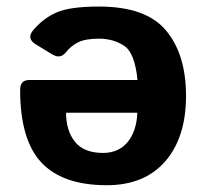

<svg xmlns="http://www.w3.org/2000/svg" viewBox="-20 -542 613 572"><path d="M40 -274.4Q40 -303.7 67.4 -303.7H389.6Q381.8 -384.8 349.6 -405.8Q317.4 -426.8 274.9 -426.8Q234.4 -426.8 212.9 -416Q191.4 -405.3 176.8 -386.7Q160.2 -365.2 135.7 -379.9L86.9 -409.7Q58.1 -427.2 78.6 -451.7Q108.4 -487.3 148.4 -504.9Q188.5 -522.5 274.9 -522.5Q415 -522.5 474.6 -451.2Q534.2 -379.9 534.2 -256.3Q534.2 -132.8 472.4 -61.5Q410.6 9.8 297.9 9.8Q167 9.8 103.5 -57.6Q40 -125 40 -274.4ZM176.8 -206.1Q176.8 -153.3 203.1 -119.9Q229.5 -86.4 287.1 -86.4Q333 -86.4 359.9 -118.4Q386.7 -150.4 389.2 -206.1Z"/></svg>

Font: Istok Web
Style: Bold
Weight: 700
Designer: Andrey V. Panov
Foundry: Andrey V. Panov
Version: Version 1.0.2g